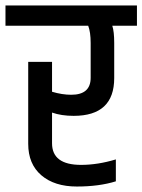

<svg xmlns="http://www.w3.org/2000/svg" viewBox="-49 -676 520 701"><path d="M282 -519Q282 -559 273 -582H-29V-656H451V-582H361Q368 -561 368 -519V-391Q368 -253 220 -253Q175 -253 141 -265V-153Q141 -74 247 -74Q308 -74 374 -94V-14Q313 5 231.5 5Q150 5 102 -36Q54 -77 54 -151V-450H141V-341Q178 -330 211 -330Q282 -330 282 -392Z"/></svg>

Font: Khand Medium
Style: Regular
Weight: 500
Designer: Devanagari: Sanchit Sawaria, Jyotish Sonowal; Latin: Satya Rajpurohit
Foundry: Indian Type Foundry
Version: Version 1.100;PS 1.0;hotconv 1.0.78;makeotf.lib2.5.61930; tt